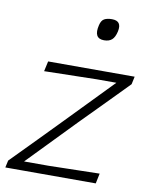

<svg xmlns="http://www.w3.org/2000/svg" viewBox="-93 -789 661 849"><g transform="rotate(10 238.0 -364.0)"><path d="M-10 0 -3 -32Q54.5 -90.5 108.8 -145.8Q163 -201 210 -249.5L408.5 -454H320Q291.5 -453.5 251.2 -452.5Q211 -451.5 167.5 -450.8Q124 -450 85 -449L95 -494.5H483.5L476 -459.5Q450.5 -433.5 416 -398.2Q381.5 -363 344.2 -325.2Q307 -287.5 273.5 -253.5L67 -40.5H177Q206 -41 245.5 -42Q285 -43 327 -43.8Q369 -44.5 405.5 -45.5L396 0ZM322 -629.5Q273.5 -629.5 288.5 -691.5Q293.5 -713 306.2 -720.2Q319 -727.5 341 -727.5Q386.5 -727.5 376 -679Q370 -652 357.2 -640.8Q344.5 -629.5 322 -629.5Z"/></g></svg>

Font: Commissioner Loud ExtraLight
Style: Italic
Weight: 200
Italic angle: -12°
Designer: Kostas Bartsokas
Foundry: Kostas Bartsokas
Version: Version 1.000; ttfautohint (v1.8.3)